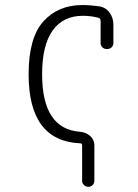

<svg xmlns="http://www.w3.org/2000/svg" viewBox="-20 -550 540 750"><path d="M293 9.8Q91.8 1 91.8 -259.8Q91.8 -402.3 149.4 -466.3Q207 -530.3 301.8 -530.3Q332 -530.3 367.2 -525.4Q392.6 -521.5 407.7 -501Q422.9 -480.5 422.9 -454.1V-381.8Q422.9 -372.1 416 -365.2Q409.2 -358.4 397.9 -358.4Q386.7 -358.4 379.9 -365.2Q373 -372.1 373 -381.8V-468.8Q373 -477.5 365.2 -480.5Q335 -488.3 303.7 -488.3Q226.6 -488.3 185.5 -430.7Q144.5 -373 144.5 -259.8Q144.5 -45.9 293 -35.2Q316.4 -33.2 332.5 -18.6Q348.6 -3.9 348.6 17.6V156.2Q348.6 166 341.8 172.9Q335 179.7 325.2 179.7Q315.4 179.7 308.1 172.9Q300.8 166 300.8 156.2V17.6Q300.8 9.8 293 9.8Z"/></svg>

Font: Rounded-X Mgen+ 1mn light
Style: Regular
Weight: 200
Designer: [Source Han Sans]
Ryoko NISHIZUKA  (kana & ideographs); Paul D. Hunt (Latin, Greek & Cyrillic); Wenlong ZHANG  (bopomofo
Version: Version 1.059.20150602